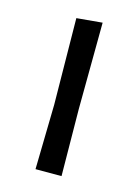

<svg xmlns="http://www.w3.org/2000/svg" viewBox="-80 -508 402 556"><g transform="rotate(15 121.0 -230.0)"><path d="M85 -194 82 -453 159 -460 157 -201 159 0H81Z"/></g></svg>

Font: Alegreya Sans
Style: Regular
Weight: 400
Designer: Juan Pablo del Peral
Foundry: Huerta Tipografica
Version: Version 2.008; ttfautohint (v1.6)